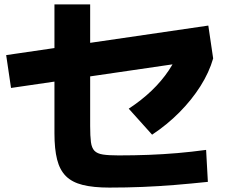

<svg xmlns="http://www.w3.org/2000/svg" viewBox="-20 -813 1040 871"><path d="M476 38Q404 38 355.5 26Q307 14 279 -14Q251 -42 239 -89.5Q227 -137 227 -208V-793H389V-242Q389 -195 392.5 -168.5Q396 -142 408.5 -129Q421 -116 447 -112Q473 -108 518 -108Q589 -108 654.5 -110.5Q720 -113 784.5 -118.5Q849 -124 915 -133L923 12Q847 20 773.5 26Q700 32 626.5 35Q553 38 476 38ZM30 -414 8 -563 925 -697 947 -548ZM564 -320Q622 -358 667.5 -401.5Q713 -445 745.5 -493.5Q778 -542 798 -597L947 -548Q929 -485 889.5 -422.5Q850 -360 794 -303.5Q738 -247 670 -202Z"/></svg>

Font: M PLUS 1 Thin ExtraBold
Style: Regular
Weight: 800
Version: Version 1.001